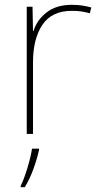

<svg xmlns="http://www.w3.org/2000/svg" viewBox="-20 -556 415 797"><path d="M278 -536Q302 -536 321.5 -533Q341 -530 359 -525L353 -501Q334 -506 317.5 -508.5Q301 -511 278 -511Q195 -511 156 -453Q117 -395 117 -297V0H91V-528H115L117 -427H119Q133 -473 173.5 -504.5Q214 -536 278 -536ZM142 67Q133 106 118.5 146Q104 186 83 221H66V215Q74 200 84 171.5Q94 143 102 112.5Q110 82 113 61H142Z"/></svg>

Font: Noto Sans Bengali Thin
Style: Regular
Weight: 100
Designer: Jelle Bosma - Monotype Design Team
Foundry: Monotype Imaging Inc.
Version: Version 2.003; ttfautohint (v1.8.4.7-5d5b)